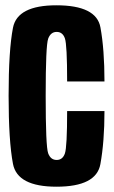

<svg xmlns="http://www.w3.org/2000/svg" viewBox="-20 -701 432 725"><path d="M193.5 4Q343.5 4 359 -81Q374.5 -166 374.5 -281.5H233.5Q233.5 -146 225 -121.5Q216.5 -97 194 -97Q171 -97 161.8 -122.5Q152.5 -148 152.5 -339.5Q152.5 -530 162 -555.2Q171.5 -580.5 194 -580.5Q216.5 -580.5 225 -556.2Q233.5 -532 233.5 -393.5H374.5Q374.5 -514.5 359.2 -597.8Q344 -681 193 -681Q45.5 -681 29 -596.2Q12.5 -511.5 12.5 -339.5Q12.5 -168.5 29 -82.2Q45.5 4 193.5 4Z"/></svg>

Font: Anybody ExtraCondensed
Style: Bold
Weight: 700
Width: 2
Version: Version 1.113;gftools[0.9.25]